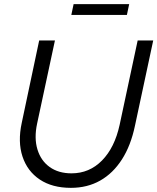

<svg xmlns="http://www.w3.org/2000/svg" viewBox="-20 -895 759 926"><path d="M322 11Q232 11 172 -29Q112 -69 88.5 -140Q65 -211 85 -303L169 -700H245L159 -299Q144 -229 160.5 -174.5Q177 -120 219.5 -89.5Q262 -59 325 -59Q411 -59 472 -121Q533 -183 557 -293L644 -700H719L631 -289Q611 -193 568 -126Q525 -59 463 -24Q401 11 322 11ZM324 -823 335 -875H603L592 -823Z"/></svg>

Font: Red Hat Text VF
Style: Italic
Weight: 300
Italic angle: -12°
Designer: Pentagram, MCKL
Foundry: Pentagram, MCKL
Version: Version 1.023